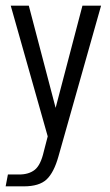

<svg xmlns="http://www.w3.org/2000/svg" viewBox="-30 -490 388 680"><path d="M-10 170 -2 128H38Q72 128 93 111.5Q114 95 125 47L139 -7L8 -470H72L167 -108L168 -93H166L167 -108L262 -470H328L177 64Q161 121 135 145.5Q109 170 54 170Z"/></svg>

Font: Smooch Sans Thin Medium
Style: Regular
Weight: 500
Version: Version 1.010